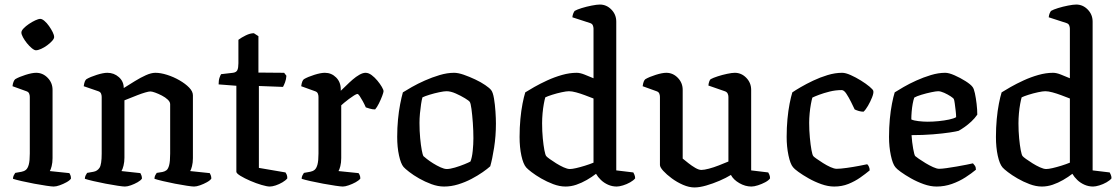

<svg xmlns="http://www.w3.org/2000/svg" viewBox="-20 -820 4921 844"><path d="M216 0Q208 0 184 -3.5Q160 -7 130.5 -12.5Q101 -18 75 -24Q49 -30 37 -34Q37 -42 40.5 -49Q44 -56 47 -60L75 -65Q86 -67 94 -73.5Q102 -80 106.5 -96.5Q111 -113 111 -145V-394Q111 -402 108 -409Q105 -416 96 -419L35 -441Q36 -452 39.5 -460.5Q43 -469 47 -472Q64 -482 92.5 -491Q121 -500 139 -500Q168 -500 189.5 -478Q211 -456 211 -425V-125Q211 -105 207 -89.5Q203 -74 199 -68L285 -59Q287 -56 289.5 -50Q292 -44 292 -35Q287 -27 272.5 -19Q258 -11 242.5 -5.5Q227 0 216 0ZM138 -599Q131 -599 120 -608Q109 -617 98.5 -630Q88 -643 81 -656Q74 -669 74 -677Q74 -685 83.5 -695Q93 -705 107 -714.5Q121 -724 135 -730.5Q149 -737 157 -737Q165 -737 175.5 -728Q186 -719 195.5 -705.5Q205 -692 211.5 -679Q218 -666 218 -657Q218 -650 209 -640Q200 -630 187 -620.5Q174 -611 160.5 -605Q147 -599 138 -599Z M529 0Q521 0 497.5 -3.5Q474 -7 445 -12.5Q416 -18 390.5 -24Q365 -30 353 -34Q353 -42 356.5 -49Q360 -56 363 -60L391 -65Q408 -68 417.5 -82.5Q427 -97 427 -145V-394Q427 -402 424 -409Q421 -416 412 -419L348 -441Q350 -455 353 -462Q356 -469 360 -472Q377 -482 405.5 -491Q434 -500 452 -500Q481 -500 502.5 -481Q524 -462 524 -433Q548 -448 573 -463.5Q598 -479 621.5 -489.5Q645 -500 663 -500Q686 -500 714.5 -491Q743 -482 769 -467Q795 -452 811.5 -435Q828 -418 828 -401V-125Q828 -105 824 -89.5Q820 -74 816 -68L902 -59Q904 -56 906.5 -49.5Q909 -43 909 -35Q904 -27 889.5 -19Q875 -11 859.5 -5.5Q844 0 833 0Q825 0 801.5 -3.5Q778 -7 749.5 -12.5Q721 -18 696 -24Q671 -30 659 -34Q659 -43 662.5 -49.5Q666 -56 669 -60L694 -64Q704 -66 711.5 -71.5Q719 -77 723.5 -93.5Q728 -110 728 -145V-362Q728 -372 717.5 -382Q707 -392 691.5 -400Q676 -408 662 -413Q648 -418 641 -418Q634 -418 618.5 -413.5Q603 -409 585 -402Q567 -395 551 -388.5Q535 -382 527 -379V-127Q527 -108 523 -92Q519 -76 514 -68L597 -59Q599 -56 601.5 -49.5Q604 -43 604 -35Q599 -27 585 -19Q571 -11 555.5 -5.5Q540 0 529 0Z M1166 0Q1154 0 1130 -7Q1106 -14 1080.5 -25Q1055 -36 1037 -47Q1019 -58 1019 -65V-443L941 -449Q941 -467 945 -478.5Q949 -490 952 -494L1004 -500Q1019 -502 1023.5 -512Q1028 -522 1028 -542V-645Q1041 -655 1060.5 -664.5Q1080 -674 1096 -674L1116 -661V-501L1229 -500L1239 -487Q1238 -471 1233 -458Q1228 -445 1224 -438L1118 -442V-82L1235 -62Q1237 -59 1240 -53Q1243 -47 1243 -36Q1236 -27 1221.5 -18.5Q1207 -10 1192 -5Q1177 0 1166 0Z M1487 0Q1479 0 1455 -3.5Q1431 -7 1401 -12.5Q1371 -18 1344.5 -24Q1318 -30 1306 -34Q1306 -42 1309.5 -49Q1313 -56 1316 -60L1344 -65Q1355 -67 1363 -73.5Q1371 -80 1375.5 -96.5Q1380 -113 1380 -145V-394Q1380 -402 1377 -409Q1374 -416 1365 -419L1304 -441Q1306 -455 1309 -462Q1312 -469 1316 -472Q1333 -482 1361.5 -491Q1390 -500 1408 -500Q1437 -500 1457.5 -479.5Q1478 -459 1478 -427V-421Q1488 -430 1501.5 -443.5Q1515 -457 1530 -470Q1545 -483 1560 -491.5Q1575 -500 1587 -500Q1600 -500 1613.5 -490Q1627 -480 1639 -465.5Q1651 -451 1658.5 -438Q1666 -425 1666 -419Q1666 -414 1660 -398Q1654 -382 1645.5 -365Q1637 -348 1629 -339Q1617 -339 1605.5 -342.5Q1594 -346 1588 -348Q1582 -362 1574.5 -375.5Q1567 -389 1561 -398Q1555 -407 1551 -407Q1547 -407 1536.5 -400.5Q1526 -394 1514 -385Q1502 -376 1492.5 -368Q1483 -360 1480 -357V-125Q1480 -105 1476 -89.5Q1472 -74 1468 -68L1556 -59Q1558 -57 1561 -50.5Q1564 -44 1564 -35Q1558 -27 1543.5 -19Q1529 -11 1513 -5.5Q1497 0 1487 0Z M1932 0Q1905 0 1876.5 -10.5Q1848 -21 1822.5 -35.5Q1797 -50 1778.5 -64.5Q1760 -79 1754 -86Q1742 -100 1734 -136.5Q1726 -173 1726 -218Q1726 -258 1729.5 -294.5Q1733 -331 1739 -362Q1745 -393 1751 -414Q1765 -423 1790.5 -437.5Q1816 -452 1847.5 -466Q1879 -480 1912.5 -490Q1946 -500 1976 -500Q1994 -500 2018.5 -491.5Q2043 -483 2068.5 -471Q2094 -459 2113 -446Q2132 -433 2139 -424Q2147 -414 2151.5 -387Q2156 -360 2158 -329.5Q2160 -299 2160 -277Q2160 -222 2152 -171Q2144 -120 2135 -89Q2123 -78 2101.5 -63Q2080 -48 2052.5 -33.5Q2025 -19 1994 -9.5Q1963 0 1932 0ZM1944 -77Q1958 -77 1980 -83.5Q2002 -90 2021.5 -98Q2041 -106 2048 -110Q2055 -127 2058 -156.5Q2061 -186 2061 -212Q2061 -245 2058.5 -280Q2056 -315 2052.5 -341Q2049 -367 2045 -372Q2042 -377 2024 -388Q2006 -399 1983.5 -409Q1961 -419 1943 -419Q1932 -419 1910.5 -414.5Q1889 -410 1868 -403.5Q1847 -397 1837 -392Q1834 -382 1831 -362.5Q1828 -343 1826 -321Q1824 -299 1824 -280Q1824 -244 1827 -212.5Q1830 -181 1834 -160Q1838 -139 1841 -134Q1844 -131 1856 -121.5Q1868 -112 1884 -102Q1900 -92 1916.5 -84.5Q1933 -77 1944 -77Z M2466 0Q2440 0 2412 -10.5Q2384 -21 2359 -35.5Q2334 -50 2316.5 -63.5Q2299 -77 2293 -84Q2280 -99 2272 -135.5Q2264 -172 2264 -218Q2264 -259 2267.5 -296.5Q2271 -334 2277 -364.5Q2283 -395 2289 -414Q2303 -423 2328.5 -437.5Q2354 -452 2385.5 -466.5Q2417 -481 2450.5 -490.5Q2484 -500 2515 -500Q2530 -500 2550 -492Q2570 -484 2589 -476V-694Q2589 -701 2586 -708.5Q2583 -716 2573 -719L2496 -744Q2497 -754 2500 -761Q2503 -768 2506 -772Q2516 -778 2537 -784.5Q2558 -791 2581 -795.5Q2604 -800 2617 -800Q2646 -800 2667.5 -778Q2689 -756 2689 -725V-71L2764 -62Q2766 -59 2769 -51.5Q2772 -44 2772 -36Q2765 -27 2750 -18.5Q2735 -10 2718.5 -5Q2702 0 2691 0Q2671 0 2653 -8Q2635 -16 2621.5 -29Q2608 -42 2600 -56Q2582 -42 2559.5 -29Q2537 -16 2513.5 -8Q2490 0 2466 0ZM2485 -77Q2495 -77 2512.5 -81Q2530 -85 2551 -91.5Q2572 -98 2589 -105V-387Q2571 -394 2551 -401.5Q2531 -409 2512.5 -414Q2494 -419 2481 -419Q2470 -419 2449 -414.5Q2428 -410 2407.5 -403.5Q2387 -397 2377 -392Q2374 -382 2370.5 -363Q2367 -344 2365 -321.5Q2363 -299 2363 -278Q2363 -243 2366 -212Q2369 -181 2373 -160Q2377 -139 2381 -134Q2384 -130 2396.5 -121Q2409 -112 2425 -102Q2441 -92 2457.5 -84.5Q2474 -77 2485 -77Z M3033 4Q3009 4 2982.5 -7.5Q2956 -19 2933 -36Q2910 -53 2895.5 -69Q2881 -85 2881 -95V-394Q2881 -402 2878 -409Q2875 -416 2866 -419L2805 -441Q2807 -455 2810 -462Q2813 -469 2817 -472Q2834 -482 2862.5 -491Q2891 -500 2909 -500Q2938 -500 2959.5 -478Q2981 -456 2981 -425V-123Q2992 -114 3006.5 -102.5Q3021 -91 3036.5 -82Q3052 -73 3063 -73Q3075 -73 3096 -78.5Q3117 -84 3140 -93Q3163 -102 3182 -110V-394Q3182 -402 3178.5 -409Q3175 -416 3166 -419L3094 -444Q3095 -455 3098 -462.5Q3101 -470 3104 -472Q3115 -478 3135 -484.5Q3155 -491 3176.5 -495.5Q3198 -500 3210 -500Q3239 -500 3260.5 -478Q3282 -456 3282 -425V-71L3357 -62Q3359 -59 3362 -52Q3365 -45 3365 -36Q3359 -27 3344 -19Q3329 -11 3312 -5.5Q3295 0 3283 0Q3256 0 3230 -15Q3204 -30 3193 -51Q3172 -38 3143 -25.5Q3114 -13 3084.5 -4.5Q3055 4 3033 4Z M3647 0Q3620 0 3590.5 -10.5Q3561 -21 3534.5 -36Q3508 -51 3489.5 -64.5Q3471 -78 3466 -85Q3454 -99 3446 -137Q3438 -175 3438 -218Q3438 -259 3441.5 -296.5Q3445 -334 3451 -364.5Q3457 -395 3463 -414Q3476 -423 3500 -437Q3524 -451 3554.5 -465.5Q3585 -480 3618 -490Q3651 -500 3682 -500Q3697 -500 3719.5 -490Q3742 -480 3764.5 -466Q3787 -452 3802.5 -439Q3818 -426 3819 -420Q3821 -411 3813.5 -392Q3806 -373 3795.5 -355Q3785 -337 3776 -329Q3766 -329 3755.5 -332Q3745 -335 3737 -339Q3731 -352 3721 -372Q3711 -392 3700.5 -408Q3690 -424 3680 -424Q3653 -424 3627 -417.5Q3601 -411 3581 -403.5Q3561 -396 3551 -391Q3548 -381 3544.5 -362Q3541 -343 3539 -321Q3537 -299 3537 -280Q3537 -247 3540 -215Q3543 -183 3547 -161Q3551 -139 3555 -134Q3557 -131 3569 -122.5Q3581 -114 3597.5 -103.5Q3614 -93 3630.5 -85.5Q3647 -78 3658 -78Q3674 -78 3702.5 -82Q3731 -86 3757 -91Q3783 -96 3792 -98Q3796 -95 3799.5 -87.5Q3803 -80 3803 -71Q3785 -56 3761.5 -39.5Q3738 -23 3709.5 -11.5Q3681 0 3647 0Z M4097 0Q4070 0 4040.5 -10.5Q4011 -21 3984.5 -36Q3958 -51 3939.5 -64.5Q3921 -78 3916 -85Q3904 -99 3896 -137Q3888 -175 3888 -218Q3888 -259 3891.5 -296.5Q3895 -334 3901 -364.5Q3907 -395 3913 -414Q3927 -423 3952 -437.5Q3977 -452 4008 -466Q4039 -480 4072 -490Q4105 -500 4135 -500Q4151 -500 4176 -489Q4201 -478 4224 -463.5Q4247 -449 4255 -438Q4261 -431 4265.5 -410Q4270 -389 4273 -363.5Q4276 -338 4276 -316Q4265 -300 4250 -286Q4235 -272 4220 -261.5Q4205 -251 4194 -245Q4184 -242 4154 -237.5Q4124 -233 4081 -229.5Q4038 -226 3987 -226Q3989 -195 3994 -167Q3999 -139 4003 -134Q4006 -131 4019 -122Q4032 -113 4048.5 -103Q4065 -93 4081.5 -85.5Q4098 -78 4108 -78Q4120 -78 4141 -81Q4162 -84 4185.5 -88Q4209 -92 4228.5 -96Q4248 -100 4257 -102Q4261 -98 4265.5 -91.5Q4270 -85 4270 -74Q4251 -58 4224 -40.5Q4197 -23 4164.5 -11.5Q4132 0 4097 0ZM4058 -285Q4081 -285 4106 -287.5Q4131 -290 4152 -294.5Q4173 -299 4183 -305Q4183 -316 4181 -333Q4179 -350 4177 -365Q4175 -380 4173 -384Q4172 -388 4159 -396.5Q4146 -405 4130.5 -412Q4115 -419 4104 -419Q4095 -419 4073.5 -414.5Q4052 -410 4030.5 -403.5Q4009 -397 3999 -391Q3995 -380 3992 -363.5Q3989 -347 3987.5 -329Q3986 -311 3986 -295Q3996 -290 4017.5 -287.5Q4039 -285 4058 -285Z M4560 0Q4534 0 4506 -10.5Q4478 -21 4453 -35.5Q4428 -50 4410.5 -63.5Q4393 -77 4387 -84Q4374 -99 4366 -135.5Q4358 -172 4358 -218Q4358 -259 4361.5 -296.5Q4365 -334 4371 -364.5Q4377 -395 4383 -414Q4397 -423 4422.5 -437.5Q4448 -452 4479.5 -466.5Q4511 -481 4544.5 -490.5Q4578 -500 4609 -500Q4624 -500 4644 -492Q4664 -484 4683 -476V-694Q4683 -701 4680 -708.5Q4677 -716 4667 -719L4590 -744Q4591 -754 4594 -761Q4597 -768 4600 -772Q4610 -778 4631 -784.5Q4652 -791 4675 -795.5Q4698 -800 4711 -800Q4740 -800 4761.5 -778Q4783 -756 4783 -725V-71L4858 -62Q4860 -59 4863 -51.5Q4866 -44 4866 -36Q4859 -27 4844 -18.5Q4829 -10 4812.5 -5Q4796 0 4785 0Q4765 0 4747 -8Q4729 -16 4715.5 -29Q4702 -42 4694 -56Q4676 -42 4653.5 -29Q4631 -16 4607.5 -8Q4584 0 4560 0ZM4579 -77Q4589 -77 4606.5 -81Q4624 -85 4645 -91.5Q4666 -98 4683 -105V-387Q4665 -394 4645 -401.5Q4625 -409 4606.5 -414Q4588 -419 4575 -419Q4564 -419 4543 -414.5Q4522 -410 4501.5 -403.5Q4481 -397 4471 -392Q4468 -382 4464.5 -363Q4461 -344 4459 -321.5Q4457 -299 4457 -278Q4457 -243 4460 -212Q4463 -181 4467 -160Q4471 -139 4475 -134Q4478 -130 4490.5 -121Q4503 -112 4519 -102Q4535 -92 4551.5 -84.5Q4568 -77 4579 -77Z"/></svg>

Font: Texturina Medium 12pt Medium
Style: Regular
Weight: 500
Version: Version 1.002